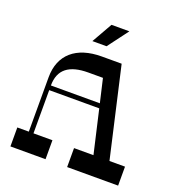

<svg xmlns="http://www.w3.org/2000/svg" viewBox="-156 -1031 1085 1161"><g transform="rotate(20 386.5 -450.0)"><path d="M478 -900H363L288 -768H379ZM633 -122 501 -700H373C210 -700 114 -618 114 -472V-122H40V0H266V-122H144V-400H466L530 -122H405V0H733V-122ZM144 -430C144 -533 207 -581 330 -581H424L459 -430Z"/></g></svg>

Font: Space Cowgirl Medium
Style: Regular
Weight: 600
Designer: Valery Marier
Foundry: Valery Marier
Version: Version 1.000;hotconv 1.0.109;makeotfexe 2.5.65596